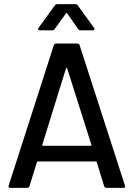

<svg xmlns="http://www.w3.org/2000/svg" viewBox="-20 -911 647 931"><path d="M485 -8 449 -125Q448 -128 445 -128H163Q160 -128 159 -125L123 -8Q120 0 111 0H30Q19 0 22 -11L241 -692Q244 -700 253 -700H354Q363 -700 366 -692L586 -11L587 -7Q587 0 578 0H497Q488 0 485 -8ZM189 -204H419Q421 -204 422.5 -205.5Q424 -207 423 -209L306 -579Q305 -581 303 -581Q301 -581 300 -579L185 -209Q184 -207 185.5 -205.5Q187 -204 189 -204ZM259 -891H344Q353 -891 357 -885L436 -776Q438 -774 438 -770Q438 -768 436 -766Q434 -764 430 -764H371Q363 -764 359 -770L306 -846Q305 -848 303 -848Q301 -848 300 -846L245 -770Q241 -764 233 -764H173Q167 -764 165 -767.5Q163 -771 167 -776L246 -885Q250 -891 259 -891Z"/></svg>

Font: BarlowMedium
Style: Regular
Weight: 500
Designer: Jeremy Tribby
Foundry: Tribby Type
Version: Version 1.422